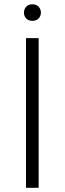

<svg xmlns="http://www.w3.org/2000/svg" viewBox="-20 -892 307 912"><path d="M163.6 -710.9V0H103.5V-710.9ZM93.8 -832Q93.8 -848.6 104.5 -860.1Q115.2 -871.6 133.8 -871.6Q152.3 -871.6 163.3 -860.1Q174.3 -848.6 174.3 -832Q174.3 -815.4 163.3 -804.2Q152.3 -793 133.8 -793Q115.2 -793 104.5 -804.2Q93.8 -815.4 93.8 -832Z"/></svg>

Font: Vazirmatn FD ExtraLight
Style: Regular
Weight: 200
Designer: Saber Rastikerdar
Foundry: Saber Rastikerdar
Version: Version 33.003